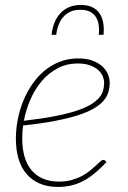

<svg xmlns="http://www.w3.org/2000/svg" viewBox="-20 -730 504 756"><path d="M42.5 0ZM412 -405.5Q412 -385.5 406.8 -367.5Q401.5 -349.5 387.5 -333.2Q373.5 -317 349.2 -302.8Q325 -288.5 287 -276.2Q249 -264 195.8 -253.8Q142.5 -243.5 71 -236Q69 -223 68.2 -210.2Q67.5 -197.5 67.5 -184.5Q67.5 -145 76.5 -113.8Q85.5 -82.5 103.5 -60.5Q121.5 -38.5 148.8 -26.8Q176 -15 212 -15Q239.5 -15 262 -21.2Q284.5 -27.5 302.5 -37Q320.5 -46.5 334 -57.8Q347.5 -69 357.8 -78.5Q368 -88 375 -94.2Q382 -100.5 387 -100.5Q391 -100.5 394 -97.5L399 -91.5Q375 -66 352.5 -47.5Q330 -29 307 -17Q284 -5 259.8 0.5Q235.5 6 208 6Q167.5 6 136.5 -7.2Q105.5 -20.5 84.5 -45Q63.5 -69.5 53 -104.8Q42.5 -140 42.5 -184Q42.5 -221 49.8 -258.8Q57 -296.5 71.2 -331.5Q85.5 -366.5 106.2 -397.2Q127 -428 154.2 -450.8Q181.5 -473.5 215 -486.8Q248.5 -500 287.5 -500Q323 -500 347 -490.2Q371 -480.5 385.5 -466Q400 -451.5 406 -435Q412 -418.5 412 -405.5ZM286.5 -480Q242 -480 206.5 -461Q171 -442 144.2 -410.5Q117.5 -379 99.8 -338.2Q82 -297.5 74 -254.5Q143.5 -262.5 194 -272.2Q244.5 -282 279.8 -293.5Q315 -305 336.5 -318Q358 -331 370 -345Q382 -359 386 -374Q390 -389 390 -404.5Q390 -416 384.8 -429.2Q379.5 -442.5 367.2 -453.8Q355 -465 335.2 -472.5Q315.5 -480 286.5 -480ZM298.5 -710.5Q326 -710.5 344.2 -701.2Q362.5 -692 373 -675.8Q383.5 -659.5 386.8 -638.2Q390 -617 387.5 -593H369Q371 -612.5 368.8 -630.2Q366.5 -648 358.2 -661.8Q350 -675.5 334.8 -683.5Q319.5 -691.5 296.5 -691.5Q273 -691.5 256.2 -683.5Q239.5 -675.5 228 -661.8Q216.5 -648 210 -630.2Q203.5 -612.5 201.5 -593H183Q185.5 -617 193.5 -638.2Q201.5 -659.5 215.8 -675.8Q230 -692 250.5 -701.2Q271 -710.5 298.5 -710.5Z"/></svg>

Font: Lato Thin
Style: Italic
Weight: 200
Italic angle: -7°
Designer: Lukasz Dziedzic
Foundry: tyPoland Lukasz Dziedzic
Version: Version 2.007; 2014-02-27